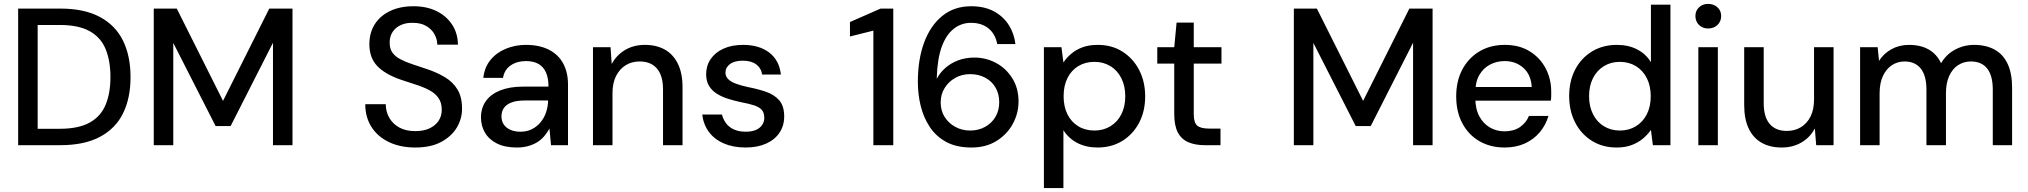

<svg xmlns="http://www.w3.org/2000/svg" viewBox="-20 -744 10392 984"><path d="M73 0V-700H290Q412 -700 492 -657Q572 -614 610.5 -535.5Q649 -457 649 -349Q649 -241 610.5 -163Q572 -85 492 -42.5Q412 0 290 0ZM173 -84H286Q383 -84 440 -116Q497 -148 521.5 -207.5Q546 -267 546 -349Q546 -432 521.5 -492Q497 -552 440 -584Q383 -616 286 -616H173Z M768 0V-700H886L1123 -227L1360 -700H1479V0H1379V-525L1162 -98H1085L868 -524V0Z M2108 12Q2032 12 1974 -15.5Q1916 -43 1884 -93Q1852 -143 1852 -210H1957Q1957 -172 1975 -140.5Q1993 -109 2026.5 -90.5Q2060 -72 2108 -72Q2151 -72 2181 -86Q2211 -100 2227.5 -124.5Q2244 -149 2244 -181Q2244 -218 2227 -242Q2210 -266 2181 -281.5Q2152 -297 2115 -309Q2078 -321 2036 -335Q1954 -363 1913.5 -405.5Q1873 -448 1873 -517Q1873 -576 1900.5 -619.5Q1928 -663 1979 -687.5Q2030 -712 2099 -712Q2167 -712 2217.5 -687Q2268 -662 2297 -618Q2326 -574 2327 -515H2221Q2221 -542 2207 -568Q2193 -594 2165 -610.5Q2137 -627 2096 -627Q2062 -628 2035 -616Q2008 -604 1992.5 -581Q1977 -558 1977 -526Q1977 -494 1991 -474.5Q2005 -455 2031 -441Q2057 -427 2091.5 -415.5Q2126 -404 2168 -390Q2219 -373 2260 -348.5Q2301 -324 2324.5 -285.5Q2348 -247 2348 -187Q2348 -135 2321 -90Q2294 -45 2241 -16.5Q2188 12 2108 12Z M2629 12Q2567 12 2526 -9Q2485 -30 2465 -65Q2445 -100 2445 -142Q2445 -191 2470.5 -226.5Q2496 -262 2544.5 -281Q2593 -300 2660 -300H2791Q2791 -344 2778 -373Q2765 -402 2739.5 -416.5Q2714 -431 2675 -431Q2630 -431 2597.5 -409Q2565 -387 2558 -345H2457Q2463 -399 2493.5 -436.5Q2524 -474 2572 -494Q2620 -514 2675 -514Q2745 -514 2793.5 -489Q2842 -464 2866.5 -418.5Q2891 -373 2891 -311V0H2804L2796 -85Q2785 -65 2770 -47Q2755 -29 2734.5 -16Q2714 -3 2687.5 4.5Q2661 12 2629 12ZM2648 -69Q2680 -69 2706 -82Q2732 -95 2750.5 -117.5Q2769 -140 2778.5 -168Q2788 -196 2789 -227V-229H2670Q2627 -229 2600.5 -218.5Q2574 -208 2562 -190Q2550 -172 2550 -148Q2550 -124 2561.5 -106.5Q2573 -89 2595 -79Q2617 -69 2648 -69Z M3019 0V-502H3109L3115 -416Q3139 -461 3183 -487.5Q3227 -514 3285 -514Q3344 -514 3387 -490Q3430 -466 3454 -417.5Q3478 -369 3478 -296V0H3378V-286Q3378 -356 3347 -392.5Q3316 -429 3258 -429Q3218 -429 3187 -410Q3156 -391 3137.5 -355Q3119 -319 3119 -266V0Z M3801 12Q3738 12 3689.5 -9Q3641 -30 3613 -68Q3585 -106 3579 -157H3680Q3686 -133 3700.5 -113Q3715 -93 3740.5 -81Q3766 -69 3801 -69Q3834 -69 3855 -78.5Q3876 -88 3886.5 -104.5Q3897 -121 3897 -139Q3897 -167 3883.5 -181.5Q3870 -196 3843.5 -204.5Q3817 -213 3779 -220Q3746 -227 3713.5 -237Q3681 -247 3655 -263Q3629 -279 3614 -303.5Q3599 -328 3599 -363Q3599 -407 3622 -441Q3645 -475 3687.5 -494.5Q3730 -514 3788 -514Q3871 -514 3922.5 -474.5Q3974 -435 3982 -362H3886Q3881 -395 3855.5 -414Q3830 -433 3787 -433Q3744 -433 3721 -415.5Q3698 -398 3698 -371Q3698 -353 3711.5 -339Q3725 -325 3750.5 -315.5Q3776 -306 3812 -298Q3864 -288 3906 -273.5Q3948 -259 3973.5 -230Q3999 -201 3999 -147Q3999 -100 3975 -64Q3951 -28 3906.5 -8Q3862 12 3801 12Z M4456 0V-587L4336 -557V-631L4493 -700H4558V0Z M4959 12Q4882 12 4829.5 -16.5Q4777 -45 4745 -93.5Q4713 -142 4698.5 -201.5Q4684 -261 4684 -324Q4684 -440 4716.5 -527Q4749 -614 4810 -663Q4871 -712 4957 -712Q5026 -712 5074.5 -685.5Q5123 -659 5150.5 -615Q5178 -571 5184 -518H5091Q5081 -570 5046 -598.5Q5011 -627 4956 -627Q4907 -627 4868 -596.5Q4829 -566 4806.5 -504.5Q4784 -443 4781 -347Q4781 -346 4781 -344Q4781 -342 4781 -340Q4796 -370 4824 -395Q4852 -420 4890 -434.5Q4928 -449 4974 -449Q5033 -449 5084.5 -421.5Q5136 -394 5168 -343Q5200 -292 5200 -224Q5200 -163 5170.5 -109Q5141 -55 5087 -21.5Q5033 12 4959 12ZM4952 -75Q4995 -75 5029 -94Q5063 -113 5082 -145.5Q5101 -178 5101 -220Q5101 -263 5082 -295.5Q5063 -328 5029 -346Q4995 -364 4952 -364Q4909 -364 4875 -344.5Q4841 -325 4821 -292.5Q4801 -260 4801 -219Q4801 -177 4821 -145Q4841 -113 4875.5 -94Q4910 -75 4952 -75Z M5330 220V-502H5420L5430 -424Q5446 -448 5470 -468.5Q5494 -489 5527.5 -501.5Q5561 -514 5606 -514Q5678 -514 5732.5 -479.5Q5787 -445 5818 -385.5Q5849 -326 5849 -250Q5849 -174 5818 -115Q5787 -56 5732 -22Q5677 12 5605 12Q5546 12 5501 -11.5Q5456 -35 5430 -77V220ZM5589 -75Q5635 -75 5671 -97Q5707 -119 5727 -158.5Q5747 -198 5747 -251Q5747 -303 5727 -343Q5707 -383 5671 -405Q5635 -427 5589 -427Q5542 -427 5506 -405Q5470 -383 5450.5 -343.5Q5431 -304 5431 -251Q5431 -198 5450.5 -158.5Q5470 -119 5506 -97Q5542 -75 5589 -75Z M6153 0Q6106 0 6070.5 -15Q6035 -30 6016.5 -65Q5998 -100 5998 -160V-418H5911V-502H5998L6010 -628H6098V-502H6240V-418H6098V-159Q6098 -116 6115.5 -100.5Q6133 -85 6177 -85H6235V0Z M6611 0V-700H6729L6966 -227L7203 -700H7322V0H7222V-525L7005 -98H6928L6711 -524V0Z M7691 12Q7618 12 7562 -20.5Q7506 -53 7474.5 -112Q7443 -171 7443 -250Q7443 -329 7474.5 -388Q7506 -447 7562 -480.5Q7618 -514 7692 -514Q7766 -514 7819 -481.5Q7872 -449 7901 -394.5Q7930 -340 7930 -274Q7930 -264 7930 -252.5Q7930 -241 7928 -228H7516V-298H7830Q7827 -360 7788 -395.5Q7749 -431 7691 -431Q7651 -431 7616.5 -413Q7582 -395 7561.5 -359.5Q7541 -324 7541 -270V-242Q7541 -186 7561.5 -148Q7582 -110 7616 -90.5Q7650 -71 7690 -71Q7738 -71 7769.5 -92.5Q7801 -114 7816 -150H7916Q7902 -103 7871.5 -66.5Q7841 -30 7795.5 -9Q7750 12 7691 12Z M8265 12Q8193 12 8138 -22.5Q8083 -57 8052.5 -116.5Q8022 -176 8022 -252Q8022 -328 8052.5 -387Q8083 -446 8138.5 -480Q8194 -514 8267 -514Q8326 -514 8371 -490.5Q8416 -467 8441 -425V-720H8541V0H8451L8441 -78Q8425 -55 8401 -34.5Q8377 -14 8343.5 -1Q8310 12 8265 12ZM8282 -75Q8328 -75 8364 -97Q8400 -119 8420 -158.5Q8440 -198 8440 -251Q8440 -304 8420 -343.5Q8400 -383 8364 -405Q8328 -427 8281 -427Q8236 -427 8200 -405Q8164 -383 8144 -343.5Q8124 -304 8124 -251Q8124 -199 8144 -159Q8164 -119 8200 -97Q8236 -75 8282 -75Z M8684 0V-502H8784V0ZM8734 -598Q8706 -598 8687.5 -616Q8669 -634 8669 -662Q8669 -689 8687.5 -706.5Q8706 -724 8734 -724Q8763 -724 8782 -706.5Q8801 -689 8801 -662Q8801 -634 8782 -616Q8763 -598 8734 -598Z M9111 12Q9052 12 9009 -12Q8966 -36 8942.5 -84.5Q8919 -133 8919 -206V-502H9019V-216Q9019 -145 9049.5 -109Q9080 -73 9138 -73Q9178 -73 9209.5 -92Q9241 -111 9259 -147Q9277 -183 9277 -235V-502H9377V0H9288L9281 -86Q9258 -41 9213.5 -14.5Q9169 12 9111 12Z M9513 0V-502H9603L9610 -432Q9634 -470 9674 -492Q9714 -514 9764 -514Q9802 -514 9833.5 -504Q9865 -494 9889 -473Q9913 -452 9928 -420Q9954 -465 9999.5 -489.5Q10045 -514 10097 -514Q10158 -514 10202 -490Q10246 -466 10269 -417Q10292 -368 10292 -295V0H10193V-285Q10193 -356 10164.5 -392.5Q10136 -429 10081 -429Q10044 -429 10015 -410Q9986 -391 9969.5 -354.5Q9953 -318 9953 -266V0H9853V-285Q9853 -356 9824 -392.5Q9795 -429 9741 -429Q9705 -429 9676 -410Q9647 -391 9630 -354.5Q9613 -318 9613 -266V0Z"/></svg>

Font: DM Sans 16pt Medium
Style: Regular
Weight: 500
Version: Version 4.004;gftools[0.9.30]